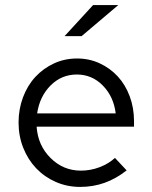

<svg xmlns="http://www.w3.org/2000/svg" viewBox="-20 -726 597 755"><path d="M53 0ZM478 -56Q436 -23 391 -7Q346 9 295 9Q244 9 199.5 -10.5Q155 -30 122.5 -64Q90 -98 71.5 -144.5Q53 -191 53 -244Q53 -297 70.5 -343.5Q88 -390 119 -423.5Q150 -457 192 -476.5Q234 -496 283 -496Q331 -496 372 -477Q413 -458 443 -425.5Q473 -393 490 -347.5Q507 -302 507 -250V-228H124Q129 -154 179 -104.5Q229 -55 298 -55Q336 -55 371.5 -68.5Q407 -82 432 -105ZM282 -433Q222 -433 179 -390Q136 -347 126 -280H435Q427 -346 384.5 -389.5Q342 -433 282 -433ZM346 -706H445L301 -584H234Z"/></svg>

Font: Red Hat Text
Style: Regular
Weight: 400
Designer: Pentagram / MCKL
Foundry: Pentagram / MCKL
Version: Version 1.005; Red Hat Text